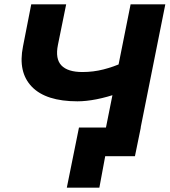

<svg xmlns="http://www.w3.org/2000/svg" viewBox="-20 -720 783 885"><path d="M337 -253Q192 -253 127 -320Q62 -387 86 -506L124 -700H285L247 -513Q234 -449 263 -418.5Q292 -388 360 -388Q410 -388 457 -400Q504 -412 545 -431L531 -292Q474 -272 425.5 -262.5Q377 -253 337 -253ZM288 145 344 -132H629L602 0H455L472 -38L438 145ZM442 0 582 -700H742L602 0Z"/></svg>

Font: MOST Montserrat
Style: Bold Italic
Weight: 700
Italic angle: -11.3°
Designer: Julieta Ulanovsky
Foundry: Julieta Ulanovsky
Version: Version 8.000;March 11, 2024;FontCreator 15.0.0.2926 64-bit